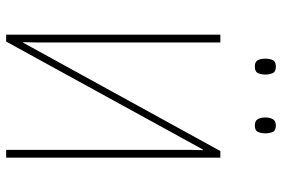

<svg xmlns="http://www.w3.org/2000/svg" viewBox="-170 -770 939 640"><g transform="rotate(90 300.0 -449.5)"><path d="M95 0V-714H121V-141Q121 -116 121 -100Q121 -84 120 -57H122L483 -714H505V0H479V-561Q479 -592 479 -611Q479 -630 480 -656H478L118 0ZM398 -829Q382 -829 376.5 -839Q371 -849 371 -864Q371 -878 376.5 -888.5Q382 -899 398 -899Q415 -899 419.5 -888Q424 -877 424 -864Q424 -851 419.5 -840Q415 -829 398 -829ZM201 -829Q185 -829 180 -839Q175 -849 175 -864Q175 -879 180 -889Q185 -899 201 -899Q219 -899 223.5 -888Q228 -877 228 -864Q228 -851 223.5 -840Q219 -829 201 -829Z"/></g></svg>

Font: Noto Sans Mono Thin
Style: Regular
Weight: 100
Designer: Monotype Design Team
Foundry: Monotype Imaging Inc.
Version: Version 2.014